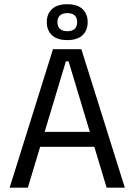

<svg xmlns="http://www.w3.org/2000/svg" viewBox="-20 -866 620 886"><path d="M24.5 0 224.5 -639H355.5L556 0H472L296.5 -583H284L108.5 0ZM144.5 -188.5V-257.5H435.5V-188.5ZM196 -763V-764.5Q196 -802 220 -824.2Q244 -846.5 290.5 -846.5Q337 -846.5 360.8 -824.2Q384.5 -802 384.5 -764.5V-763Q384.5 -726 360.8 -703.5Q337 -681 290.5 -681Q244 -681 220 -703.5Q196 -726 196 -763ZM245 -763Q245 -743.5 256.8 -732.8Q268.5 -722 290.5 -722Q313 -722 324.5 -732.8Q336 -743.5 336 -763V-764.5Q336 -784 324.5 -794.8Q313 -805.5 290.5 -805.5Q268.5 -805.5 256.8 -794.8Q245 -784 245 -764.5Z"/></svg>

Font: Anek Bangla Medium
Style: Regular
Weight: 400
Version: Version 1.003